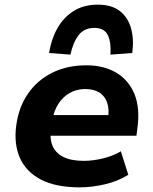

<svg xmlns="http://www.w3.org/2000/svg" viewBox="-20 -795 660 826"><path d="M323 11Q220 11 156 -22.5Q92 -56 65.5 -116Q39 -176 50 -256Q60 -332 99 -390Q138 -448 202.5 -481Q267 -514 352 -514Q428 -514 481.5 -481.5Q535 -449 559 -389Q583 -329 571 -243L567 -211H172L186 -300H459L444 -282Q451 -323 441.5 -352Q432 -381 408 -396.5Q384 -412 347 -412Q310 -412 280 -395Q250 -378 231 -348Q212 -318 205 -278L201 -253Q192 -203 205 -170Q218 -137 252 -120Q286 -103 340 -103Q380 -103 423 -113.5Q466 -124 500 -144L532 -43Q487 -15 431 -2Q375 11 323 11ZM283 -560 191 -567Q201 -628 227.5 -674.5Q254 -721 297.5 -748Q341 -775 400 -775Q460 -775 495 -748Q530 -721 543.5 -674Q557 -627 549 -567L455 -560Q459 -612 444 -643.5Q429 -675 386 -675Q342 -675 318 -643.5Q294 -612 283 -560Z"/></svg>

Font: Nunito Sans 7pt ExtraBold
Style: Italic
Weight: 800
Italic angle: -9°
Designer: Vernon Adams
Foundry: Vernon Adams
Version: Version 3.101;gftools[0.9.27]